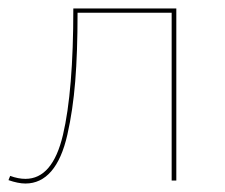

<svg xmlns="http://www.w3.org/2000/svg" viewBox="-23 -426 531 453"><path d="M393 -406V0H382V-396H160Q160 -302 154.5 -234Q149 -166 136 -108.5Q123 -51 98 -22Q73 7 37 7Q20 7 -3 -1L1 -11Q20 -4 37 -4Q101 -4 125.5 -107.5Q150 -211 150 -406Z"/></svg>

Font: EauTest Hairline
Style: Regular
Weight: 250
Designer: Christian Thalmann (Catharsis Fonts)
Version: Version 0.001;PS 000.001;hotconv 1.0.88;makeotf.lib2.5.64775